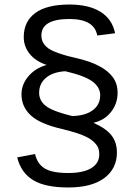

<svg xmlns="http://www.w3.org/2000/svg" viewBox="-20 -745 596 849"><path d="M287 -725Q372 -725 424 -693Q476 -661 489 -598L410 -588Q397 -661 287 -661Q163 -661 163 -588Q163 -564 177 -547Q184 -538 194 -531Q204 -524 219.5 -517.5Q235 -511 256.5 -504Q278 -497 310 -490Q381 -474 420 -452Q458 -432 479 -403.5Q500 -375 500 -335Q500 -287 471 -250Q442 -213 393 -202Q448 -178 472.5 -147Q497 -116 497 -71Q497 1 441 42.5Q385 84 282 84Q180 84 126.5 51.5Q73 19 56 -49L135 -64Q145 -20 178 0Q211 20 282 20Q348 20 383.5 -1.5Q419 -23 419 -63Q419 -92 403 -109Q386 -129 357 -142Q327 -157 253 -175Q157 -197 116 -235Q75 -273 75 -328Q75 -371 105 -407Q135 -443 186 -458Q138 -474 111.5 -506.5Q85 -539 85 -581Q85 -650 136 -687.5Q187 -725 287 -725ZM423 -324Q423 -359 389 -384.5Q355 -410 269 -430Q215 -427 184 -401.5Q153 -376 153 -334Q153 -311 167 -292Q174 -283 184 -275.5Q194 -268 209 -261Q224 -254 245.5 -247Q267 -240 299 -232Q357 -233 390 -257.5Q423 -282 423 -324Z"/></svg>

Font: Libra Sans
Style: Regular
Weight: 400
Foundry: Context Ltd
Version: Version 1.000; ttfautohint (v1.3)